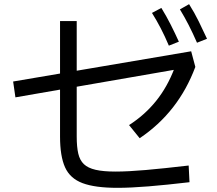

<svg xmlns="http://www.w3.org/2000/svg" viewBox="-20 -870 1040 921"><path d="M543 31Q436 31 376 8.5Q316 -14 292 -67.5Q268 -121 268 -215V-769H348V-215Q348 -165 355.5 -133Q363 -101 382.5 -82.5Q402 -64 438.5 -55.5Q475 -47 534 -47Q594 -47 679.5 -54.5Q765 -62 885 -76L889 4Q778 17 692.5 24Q607 31 543 31ZM650 -207 599 -270Q674 -318 728.5 -385.5Q783 -453 817 -543L832 -538L54 -403L43 -479L897 -624L917 -549Q836 -332 650 -207ZM790 -651Q771 -696 751 -734.5Q731 -773 709 -808L754 -832Q778 -793 799 -751.5Q820 -710 838 -670ZM925 -665Q905 -711 885 -750Q865 -789 843 -825L887 -850Q913 -809 933.5 -767Q954 -725 973 -684Z"/></svg>

Font: Murecho Thin
Style: Regular
Weight: 400
Version: Version 1.010